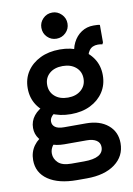

<svg xmlns="http://www.w3.org/2000/svg" viewBox="-100 -788 726 1050"><g transform="rotate(-10 263.5 -263.0)"><path d="M241 200Q139 200 81 160.5Q23 121 23 51Q23 6 47.5 -28Q72 -62 118 -81L174 -33Q153 -24 141.5 -6Q130 12 130 33Q130 62 152.5 84Q175 106 226 106H296Q350 106 377 90.5Q404 75 404 45Q404 21 384.5 8Q365 -5 331 -5H206Q162 -5 127.5 -20Q93 -35 73 -61.5Q53 -88 53 -122Q53 -160 76.5 -189.5Q100 -219 144 -237L206 -187Q182 -185 169 -170.5Q156 -156 156 -140Q156 -120 172 -108.5Q188 -97 221 -97H343Q419 -97 464.5 -59Q510 -21 510 42Q510 114 452 157Q394 200 295 200ZM271 -161Q209 -161 162 -184Q115 -207 88.5 -247.5Q62 -288 62 -341Q62 -394 88.5 -434Q115 -474 162 -497Q209 -520 271 -520Q333 -520 379.5 -497Q426 -474 452.5 -434Q479 -394 479 -341Q479 -288 452.5 -247.5Q426 -207 379.5 -184Q333 -161 271 -161ZM271 -253Q316 -253 344 -277.5Q372 -302 372 -341Q372 -380 344 -404Q316 -428 271 -428Q225 -428 197.5 -404Q170 -380 170 -341Q170 -302 197.5 -277.5Q225 -253 271 -253ZM417 -431 345 -466Q345 -510 362 -544Q379 -578 408.5 -597.5Q438 -617 475 -617Q486 -617 496 -616.5Q506 -616 511 -614V-517L506 -507Q496 -510 481 -510Q449 -510 433 -488Q417 -466 417 -431ZM265 -581Q235 -581 214 -602Q193 -623 193 -654Q193 -683 214 -704.5Q235 -726 266 -726Q295 -726 316.5 -704.5Q338 -683 338 -653Q338 -623 316.5 -602Q295 -581 265 -581Z"/></g></svg>

Font: Fustat
Style: Bold
Weight: 700
Designer: Mohamed Gaber, Khaled Hosny, Laura Garcia Mut
Foundry: Kief Type Foundry, Alif Type Foundry, Hard Type Foundry
Version: Version 1.007